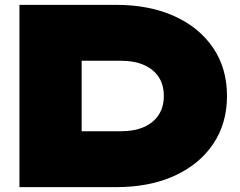

<svg xmlns="http://www.w3.org/2000/svg" viewBox="-20 -770 986 790"><path d="M458 -750Q595 -750 697.5 -703.5Q800 -657 857 -573Q914 -489 914 -375Q914 -262 857 -177.5Q800 -93 697.5 -46.5Q595 0 458 0H60V-750ZM316 -230H478Q533 -230 572.5 -247.5Q612 -265 633 -297.5Q654 -330 654 -375Q654 -421 633 -453Q612 -485 572.5 -502.5Q533 -520 478 -520H316Z"/></svg>

Font: Bounded
Style: Regular
Weight: 900
Designer: Vlad Churkin
Version: Version 1.0